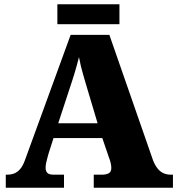

<svg xmlns="http://www.w3.org/2000/svg" viewBox="-20 -877 828 897"><path d="M7 0V-61H14Q31 -61 46 -66.5Q61 -72 74 -87Q87 -102 97 -130L310 -714H491L695 -128Q704 -105 716 -90Q728 -75 743.5 -68Q759 -61 777 -61H788V0H418V-61H458Q474 -61 487 -67Q500 -73 500 -92Q500 -102 498 -111.5Q496 -121 493.5 -129Q491 -137 489 -141L458 -232H230L207 -160Q205 -152 201.5 -140Q198 -128 195.5 -115.5Q193 -103 193 -93Q193 -78 201 -69.5Q209 -61 230 -61H279V0ZM252 -301H436L379 -492Q374 -510 368.5 -528.5Q363 -547 358 -567.5Q353 -588 349 -610Q344 -589 338 -568.5Q332 -548 326.5 -529Q321 -510 315 -493ZM248 -764V-857H538V-764Z"/></svg>

Font: Noto Serif Tibetan Black
Style: Regular
Weight: 900
Version: Version 2.103